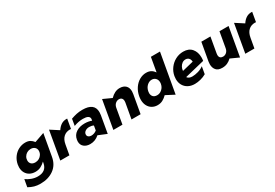

<svg xmlns="http://www.w3.org/2000/svg" viewBox="47 -1854 4509 3144"><g transform="rotate(-30 2302.0 -281.5)"><path d="M208 -269Q208 -307 227 -339Q246 -371 278.5 -389.5Q311 -408 349 -408Q395 -408 423.5 -382.5Q452 -357 452 -316Q452 -278 432.5 -246.5Q413 -215 380.5 -196.5Q348 -178 310 -178Q260 -178 234 -203.5Q208 -229 208 -269ZM230 42Q171 42 113.5 20.5Q56 -1 14 -32L-11 108Q43 138 93 152.5Q143 167 209 167Q357 167 460 93.5Q563 20 588 -119L661 -531L476 -466Q448 -503 412.5 -523Q377 -543 323 -543Q258 -543 198 -512.5Q138 -482 96 -425Q54 -368 40 -293Q35 -263 35 -241Q35 -181 60.5 -136Q86 -91 131 -67Q176 -43 234 -43Q291 -43 335.5 -65.5Q380 -88 421 -128L416 -100Q389 42 230 42Z M1103 -540Q1046 -540 1002.5 -512Q959 -484 924 -431L769 -531L676 0H848L881 -185Q896 -273 944.5 -317.5Q993 -362 1066 -362Q1078 -362 1086 -360L1117 -539Q1113 -540 1103 -540Z M1321 -99Q1290 -99 1270 -115Q1250 -131 1250 -157Q1250 -193 1281.5 -216.5Q1313 -240 1360 -240Q1406 -240 1440 -222L1425 -136Q1378 -99 1321 -99ZM1628 -367Q1628 -540 1403 -540Q1343 -540 1292 -529Q1241 -518 1185 -498L1164 -373Q1251 -407 1337 -407Q1459 -407 1459 -338Q1459 -328 1456 -316L1454 -305Q1430 -315 1395.5 -321.5Q1361 -328 1323 -328Q1228 -328 1162 -285Q1096 -242 1082 -159Q1079 -141 1079 -125Q1079 -61 1123.5 -24.5Q1168 12 1239 12Q1335 12 1409 -55L1567 10L1623 -311Q1628 -344 1628 -367Z M2260 -396Q2260 -466 2220 -504.5Q2180 -543 2107 -543Q2015 -543 1932 -458L1772 -531L1679 0H1851L1902 -291Q1911 -338 1941 -364Q1971 -390 2008 -390Q2039 -390 2057.5 -371.5Q2076 -353 2076 -317Q2076 -300 2074 -291L2022 0H2194L2255 -346Q2260 -376 2260 -396Z M2982 -730H2810L2763 -462Q2737 -500 2700.5 -521.5Q2664 -543 2608 -543Q2544 -543 2483.5 -509Q2423 -475 2379.5 -411.5Q2336 -348 2321 -265Q2315 -232 2315 -202Q2315 -137 2340.5 -88.5Q2366 -40 2411 -14Q2456 12 2512 12Q2567 12 2609.5 -10.5Q2652 -33 2692 -73L2851 10ZM2487 -231Q2487 -241 2491 -265Q2503 -324 2543.5 -361.5Q2584 -399 2633 -399Q2677 -399 2705 -369.5Q2733 -340 2733 -293Q2733 -276 2731 -267Q2721 -208 2679.5 -170.5Q2638 -133 2587 -133Q2537 -133 2512 -160.5Q2487 -188 2487 -231Z M3239 -111Q3173 -111 3144 -153L3518 -244Q3523 -272 3523 -308Q3523 -409 3468 -474Q3413 -539 3309 -539Q3230 -539 3161.5 -503Q3093 -467 3046.5 -404.5Q3000 -342 2986 -264Q2981 -232 2981 -208Q2981 -142 3009.5 -91.5Q3038 -41 3090.5 -12.5Q3143 16 3214 16Q3265 16 3323 1.5Q3381 -13 3431 -42L3455 -180Q3410 -145 3349.5 -128Q3289 -111 3239 -111ZM3277 -410Q3316 -410 3338.5 -385.5Q3361 -361 3363 -319L3151 -267L3150 -270Q3152 -303 3168.5 -335.5Q3185 -368 3213.5 -389Q3242 -410 3277 -410Z M3584 -140Q3584 -74 3620 -31Q3656 12 3736 12Q3790 12 3833.5 -8Q3877 -28 3910 -62L4069 10L4164 -531H3992L3941 -241Q3933 -193 3903.5 -167Q3874 -141 3836 -141Q3804 -141 3785.5 -158.5Q3767 -176 3767 -212Q3767 -226 3770 -241L3821 -531H3649L3588 -188Q3584 -167 3584 -140Z M4601 -540Q4544 -540 4500.5 -512Q4457 -484 4422 -431L4267 -531L4174 0H4346L4379 -185Q4394 -273 4442.5 -317.5Q4491 -362 4564 -362Q4576 -362 4584 -360L4615 -539Q4611 -540 4601 -540Z"/></g></svg>

Font: Geom ExtraBold
Style: Bold Italic
Weight: 800
Italic angle: -10°
Version: Version 1.102